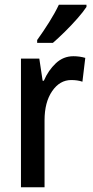

<svg xmlns="http://www.w3.org/2000/svg" viewBox="-20 -786 389 806"><path d="M288 -550Q314 -550 338 -543L326 -443Q306 -450 279 -450Q231 -450 199 -403.5Q167 -357 167 -281V0H68V-540H145L159 -447H164Q183 -491 214.5 -520.5Q246 -550 288 -550ZM343 -757Q330 -737 305 -708.5Q280 -680 252 -652.5Q224 -625 202 -606H136V-618Q162 -654 186.5 -693Q211 -732 227 -766H343Z"/></svg>

Font: Noto Sans Khmer Condensed Medium
Style: Regular
Weight: 500
Width: 3
Designer: Danh Hong and the Monotype Design Team
Foundry: Monotype Imaging Inc.
Version: Version 2.004; ttfautohint (v1.8.4.7-5d5b)